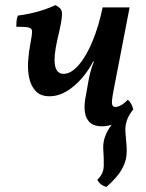

<svg xmlns="http://www.w3.org/2000/svg" viewBox="-20 -487 574 754"><path d="M380 9Q349 9 333 -6Q317 -21 313.5 -45.5Q310 -70 315 -100L330 -183Q334 -202 340 -221.5Q346 -241 353 -252H349Q330 -213 302 -180.5Q274 -148 241.5 -128.5Q209 -109 174 -109Q140 -109 121 -128.5Q102 -148 95 -179.5Q88 -211 90.5 -247.5Q93 -284 100 -320Q106 -350 106 -363Q106 -376 92.5 -379Q79 -382 44 -382Q44 -393 45 -405Q46 -417 51 -426Q70 -428 98.5 -434Q127 -440 154.5 -449.5Q182 -459 198 -467Q211 -460 217 -453Q223 -446 223.5 -433.5Q224 -421 219.5 -396.5Q215 -372 205 -330Q190 -264 196 -230.5Q202 -197 230 -197Q259 -197 289 -231.5Q319 -266 343.5 -325.5Q368 -385 383 -458H489L425 -127Q418 -90 420 -78.5Q422 -67 433 -67Q443 -67 455 -73.5Q467 -80 482 -95Q490 -89 495.5 -78.5Q501 -68 503 -58Q479 -31 447.5 -11Q416 9 380 9ZM332 -245V-263H370V-245ZM398 247Q374 241 362 219Q387 196 387.5 164Q388 132 386 107Q383 77 392 51Q401 25 422 -2Q443 -29 476 -58H504Q485 -35 478 -13.5Q471 8 472.5 29.5Q474 51 476 74Q479 99 476.5 125Q474 151 456.5 181Q439 211 398 247Z"/></svg>

Font: Vollkorn Medium
Style: Italic
Weight: 500
Italic angle: -11°
Designer: Friedrich Althausen
Foundry: Friedrich Althausen
Version: Version 5.000